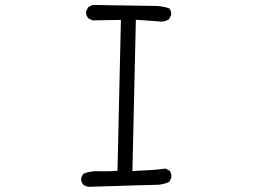

<svg xmlns="http://www.w3.org/2000/svg" viewBox="-20 -740 1040 766"><path d="M395 -56.6 366.2 -57.1Q336.4 -57.1 312 -46.4L304.2 -30.8Q303.7 -28.8 303.7 -24.9Q303.7 -21 305.4 -15.1Q307.1 -9.3 311.5 -3.9Q320.8 3.4 333.5 5.4Q567.4 -2.4 598.9 -2.4Q630.4 -2.4 654.8 -14.2L663.1 -29.8Q663.6 -34.2 663.6 -38.1Q663.6 -50.3 655.8 -59.6L640.1 -67.4Q615.7 -64 588.9 -62Q562 -60.1 508.3 -57.6L522 -661.1L611.3 -654.8Q616.7 -653.8 620.8 -653.8Q625 -653.8 630.1 -654.3Q635.3 -654.8 641.8 -657.2Q648.4 -659.7 654.8 -663.6L662.6 -680.2Q663.1 -682.1 663.1 -683.6Q663.1 -696.8 656.2 -706.1Q628.9 -716.3 597.2 -716.3Q565.4 -716.3 348.6 -720.2L331.5 -710.9L323.7 -694.8Q323.2 -693.4 323.2 -691.9Q323.2 -677.7 332.5 -667L348.6 -658.7L462.4 -660.6L448.7 -58.6Q418.5 -56.6 395 -56.6Z"/></svg>

Font: NaikaiFont
Style: Light
Weight: 300
Version: Version 1.89